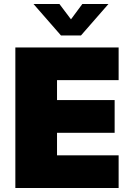

<svg xmlns="http://www.w3.org/2000/svg" viewBox="-20 -943 642 963"><path d="M57 -705H575V-541H266V-441H555V-277H266V-164H575V0H57ZM524 -923 386 -765H286L148 -923H278L336 -846L393 -923Z"/></svg>

Font: Nunito Sans Heavy
Style: Regular
Weight: 400
Designer: Vernon Adams
Foundry: Vernon Adams
Version: Version 2.500